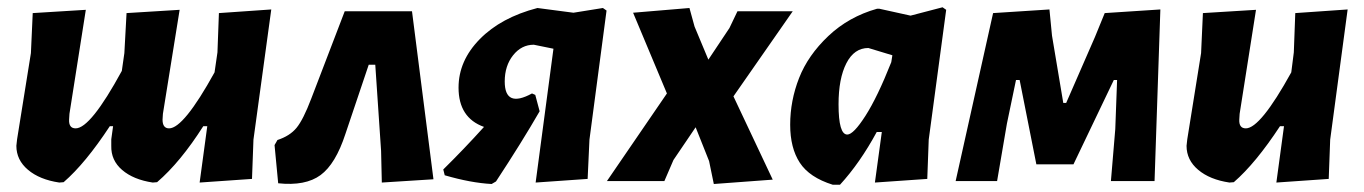

<svg xmlns="http://www.w3.org/2000/svg" viewBox="-20 -498 3750 528"><path d="M216 -471 171 -185 170 -169Q169 -145 188 -145Q229 -145 315 -303L322 -352L328 -462L474 -471L428 -185L427 -169Q427 -145 445 -145Q485 -145 570 -299L578 -354L582 -462L726 -472L677 -114L673 -6L529 4L550 -151H539Q476 -52 412 3L400 4Q347 -4 316 -30.5Q285 -57 286 -97V-115L291 -151H282Q215 -49 155 3L143 4Q89 -4 57 -31Q25 -58 25 -97L27 -115L65 -352L70 -462Z M928 -467H1113L1172 -5L1030 4L1028 -83L1012 -320H994L930 -130Q903 -47 861.5 -16.5Q820 14 745 6L735 -99L743 -113Q777 -124 795.5 -146.5Q814 -169 836 -227Z M1332 8Q1275 5 1203 -16L1199 -32Q1255 -87 1311 -149Q1241 -174 1241 -257Q1241 -331 1299.5 -390.5Q1358 -450 1458 -476L1557 -463L1638 -476L1648 -469L1601 -114L1596 -6L1453 4L1502 -364L1448 -375Q1414 -375 1391 -346Q1368 -317 1368 -274Q1368 -200 1443 -241L1452 -237L1464 -192Q1415 -107 1344 1Z M1997 -233 2105 -4 1943 8 1930 -55 1893 -148 1832 -58 1807 0H1649L1814 -241L1721 -463L1876 -476L1890 -425L1928 -334L1986 -421L2008 -467H2160Z M2392 -474H2398L2484 -455L2572 -478L2582 -471L2534 -114L2530 -6L2386 4L2405 -135H2391Q2345 -50 2290 10H2270Q2206 -10 2179.5 -50.5Q2153 -91 2153 -155Q2153 -221 2177.5 -283.5Q2202 -346 2258 -399Q2314 -452 2392 -474ZM2286 -211Q2286 -128 2310 -128Q2327 -128 2360 -179.5Q2393 -231 2431 -327L2434 -346L2368 -366Q2329 -366 2307.5 -324Q2286 -282 2286 -211Z M2608 0 2711 -462 2866 -472 2873 -400 2904 -215H2912L2991 -396L3018 -462L3171 -472L3155 0H3035L3047 -143L3052 -278H3043L2932 -46H2830L2784 -278H2774L2749 -158L2722 0Z M3434 -471 3389 -185 3388 -169Q3387 -145 3406 -145Q3446 -145 3531 -299L3538 -354L3542 -462L3686 -472L3638 -114L3634 -6L3490 4L3511 -151H3500Q3433 -49 3373 3L3361 4Q3307 -4 3275 -31Q3243 -58 3243 -97L3245 -115L3283 -352L3288 -462Z"/></svg>

Font: Alegreya Sans SC ExtraBold
Style: Italic
Weight: 800
Italic angle: -7°
Designer: Juan Pablo del Peral
Foundry: Huerta Tipografica
Version: Version 2.007